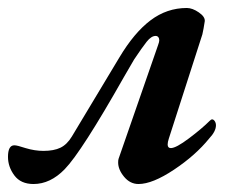

<svg xmlns="http://www.w3.org/2000/svg" viewBox="-62 -447 606 481"><path d="M-42 -54Q-42 -83 -26 -83Q-19 -83 2 -76Q25 -69 47 -69Q73 -69 89.5 -77Q106 -85 118 -105L237 -303Q274 -365 315 -396Q356 -427 406 -427Q420 -427 436 -416Q452 -405 451 -394Q448 -374 445 -361L361 -100Q358 -91 358 -85Q358 -76 366 -76Q379 -76 411.5 -100.5Q444 -125 463 -144Q467 -148 469 -148Q473 -148 476 -143.5Q479 -139 479 -133Q479 -118 462 -100Q428 -58 374 -22Q320 14 285 14Q264 14 249 -4Q234 -22 234 -40Q234 -46 235 -49L334 -334Q337 -342 337 -346Q337 -351 334.5 -354Q332 -357 328 -357Q317 -357 305.5 -342.5Q294 -328 274 -298L249 -255Q142 -66 100 -23Q64 14 22 14Q-10 14 -26 -7.5Q-42 -29 -42 -54Z"/></svg>

Font: EB Garamond SemiBold
Style: Italic
Weight: 600
Italic angle: -17.2°
Designer: Georg Duffner and Octavio Pardo
Foundry: Georg Duffner
Version: Version 1.000